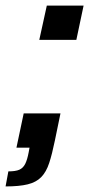

<svg xmlns="http://www.w3.org/2000/svg" viewBox="-48 -530 320 689"><path d="M-28 139 -18 85Q8 85 21.5 79Q35 73 42.5 58Q50 43 55 16L58 0H11L37 -123H169L149 -26Q139 23 128.5 55Q118 87 100 105.5Q82 124 51.5 131.5Q21 139 -28 139ZM93 -387 120 -510H252L226 -387Z"/></svg>

Font: Saira SemiCondensed SemiBold
Style: Italic
Weight: 600
Width: 4
Italic angle: -12°
Designer: Hector Gatti with collaboration of the Omnibus-Type team
Foundry: Omnibus-Type
Version: Version 1.101